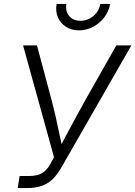

<svg xmlns="http://www.w3.org/2000/svg" viewBox="-20 -959 690 979"><path d="M70.3 0 80.1 -61.5H126Q165.5 -61.5 190.7 -74Q215.8 -86.4 234.4 -119.1L255.4 -157.2L97.7 -727.5H168.5L239.3 -462.4Q252.4 -413.6 262.5 -369.9Q272.5 -326.2 281.2 -283.9Q290 -241.7 299.3 -198.2H279.8Q303.2 -242.2 325.4 -283.9Q347.7 -325.7 371.6 -369.6Q395.5 -413.6 422.9 -462.4L573.2 -727.5H649.9L294.9 -108.4Q275.9 -74.7 253.2 -50.3Q230.5 -25.9 197.5 -12.9Q164.6 0 114.7 0ZM382.3 -804.2Q344.2 -804.2 316.2 -822.5Q288.1 -840.8 275.1 -871.1Q262.2 -901.4 268.6 -939H318.4Q312.5 -901.4 333 -877.2Q353.5 -853 390.6 -853Q415.5 -853 436.8 -864.3Q458 -875.5 472.7 -894.8Q487.3 -914.1 491.2 -939H541.5Q535.2 -901.4 512 -870.8Q488.8 -840.3 454.8 -822.3Q420.9 -804.2 382.3 -804.2Z"/></svg>

Font: Inter 20pt Light
Style: Italic
Weight: 300
Italic angle: -9.3988°
Version: Version 4.001;git-66647c0bb